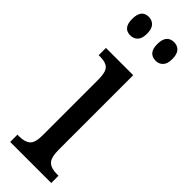

<svg xmlns="http://www.w3.org/2000/svg" viewBox="-254 -756 767 767"><g transform="rotate(45 130.0 -372.5)"><path d="M14 -692Q14 -745 55 -745Q74 -745 86 -732.5Q98 -720 98 -692Q98 -665 86 -652.5Q74 -640 55 -640Q14 -640 14 -692ZM156 -692Q156 -745 199 -745Q217 -745 229 -732.5Q241 -720 241 -692Q241 -665 229 -652.5Q217 -640 199 -640Q156 -640 156 -692ZM17 -41H27Q59 -41 74.5 -55Q90 -69 90 -110V-425Q90 -467 76 -481Q62 -495 32 -495H22V-536H176V-115Q176 -71 191.5 -56Q207 -41 239 -41H249V0H17Z"/></g></svg>

Font: Noto Serif Cond
Style: Regular
Weight: 400
Width: 3
Designer: Monotype Design Team
Foundry: Monotype Imaging Inc.
Version: Version 1.001